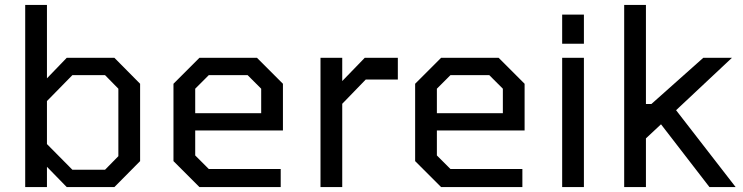

<svg xmlns="http://www.w3.org/2000/svg" viewBox="-20 -757 3007 777"><path d="M82 0V-737H170V-440L250 -523H443L547 -418V-105L443 0H250L170 -82V0ZM273 -70H405L459 -125V-398L405 -453H273L170 -348V-174Z M787 0 682 -105V-418L787 -523H1020L1125 -418V-229H770V-128L825 -73H1116V0ZM770 -299H1037V-398L982 -453H825L770 -398Z M1277 0V-523H1365V-429L1456 -523H1590V-435H1460L1365 -337V0Z M1765 0 1660 -105V-418L1765 -523H1998L2103 -418V-229H1748V-128L1803 -73H2094V0ZM1748 -299H2015V-398L1960 -453H1803L1748 -398Z M2255 -580V-698H2343V-580ZM2255 0V-523H2343V0Z M2506 0V-737H2594V-336H2616L2826 -523H2942L2716 -311L2957 0H2851L2655 -254L2594 -197V0Z"/></svg>

Font: Tomorrow
Style: Regular
Weight: 400
Designer: Tony de Marco, Monica Rizzolli
Foundry: Just in Type
Version: Version 2.002